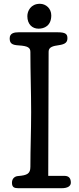

<svg xmlns="http://www.w3.org/2000/svg" viewBox="-20 -991 414 1011"><path d="M236 -719C236 -744 261 -749 289 -753C326 -758 335 -770 335 -790C335 -811 326 -821 284 -821H78C56 -821 31 -817 31 -789C31 -762 44 -754 78 -752C127 -749 140 -740 140 -717C140 -611 144 -507 144 -401C144 -296 140 -211 140 -113C140 -76 123 -68 75 -64C59 -63 43 -52 43 -29C43 -4 56 0 77 0H305C336 0 353 -11 353 -29C353 -51 344 -65 319 -65H234ZM124 -906C124 -863 150 -840 183 -840C213 -840 250 -855 250 -910C250 -946 222 -971 190 -971C142 -971 124 -933 124 -906Z"/></svg>

Font: Life Savers
Style: ExtraBold
Weight: 800
Designer: Pablo Impallari, Rodrigo Fuenzalida, Brenda Gallo
Foundry: Pablo Impallari, Rodrigo Fuenzalida, Brenda Gallo
Version: Version 3.000